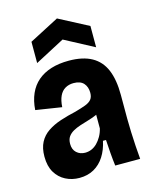

<svg xmlns="http://www.w3.org/2000/svg" viewBox="-115 -825 731 915"><g transform="rotate(-15 251.0 -368.0)"><path d="M163 13Q126 13 95 -3Q64 -19 45.5 -50Q27 -81 27 -128Q27 -170 42 -198.5Q57 -227 84.5 -245.5Q112 -264 148 -276Q184 -288 225 -297Q257 -306 277 -313.5Q297 -321 307 -333Q317 -345 317 -366Q317 -395 301 -413Q285 -431 251 -431Q228 -431 210 -420.5Q192 -410 182 -388.5Q172 -367 170 -334L42 -354Q45 -399 60.5 -434Q76 -469 103.5 -492.5Q131 -516 169.5 -528Q208 -540 257 -540Q326 -540 370 -515.5Q414 -491 434.5 -442Q455 -393 455 -318V-201Q455 -170 456.5 -135Q458 -100 460 -65.5Q462 -31 465 0H342Q338 -31 335.5 -63Q333 -95 331 -129H316Q307 -86 286.5 -54Q266 -22 235 -4.5Q204 13 163 13ZM220 -96Q237 -96 252 -102.5Q267 -109 279.5 -121.5Q292 -134 302 -151.5Q312 -169 317 -190V-277L344 -276Q331 -263 312 -255Q293 -247 272.5 -241Q252 -235 232 -228.5Q212 -222 196 -213Q180 -204 170.5 -190.5Q161 -177 161 -155Q161 -127 178 -111.5Q195 -96 220 -96ZM109 -568V-673L255 -749L400 -673V-568L255 -645Z"/></g></svg>

Font: Bricolage Grotesque 36pt SemiCondensed
Style: Bold
Weight: 700
Width: 4
Designer: Mathieu Triay
Foundry: Atelier Triay
Version: Version 1.001;gftools[0.9.33.dev8+g029e19f]